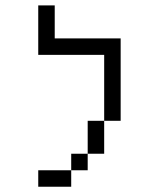

<svg xmlns="http://www.w3.org/2000/svg" viewBox="-20 -708 540 728"><path d="M250 -62.5H125V0H250ZM250 -62.5H312.5V-125H250ZM312.5 -125H375Q375 -125 375 -250H312.5Q312.5 -250 312.5 -125ZM375 -250H437.5V-562.5H187.5Q187.5 -562.5 187.5 -687.5H125V-500H375Q375 -500 375 -250Z"/></svg>

Font: BFUnifontExMono
Style: Regular
Weight: 500
Version: Version 15.0.06